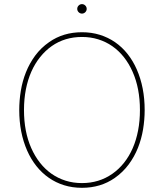

<svg xmlns="http://www.w3.org/2000/svg" viewBox="-20 -892 787 922"><path d="M72.4 -363.6Q72.4 -410.2 80.1 -456.5Q87.7 -502.8 104.8 -545.5Q121.8 -588.1 149.1 -625.2Q176.5 -662.3 216.3 -690Q283.7 -737.2 373.6 -737.2Q419.4 -737.2 459.3 -724.8Q499.3 -712.4 532.7 -689.3Q566.1 -666.2 592.3 -633.2Q618.6 -600.1 636.7 -558.9Q674.7 -472.3 674.7 -363.6Q674.7 -317.5 667.1 -271.1Q659.4 -224.8 642.4 -182Q625.4 -139.2 597.8 -102.1Q570.3 -65 530.9 -37.3Q463.4 9.9 373.6 9.9Q327.8 9.9 287.8 -2.5Q247.9 -14.9 214.5 -38.2Q181.1 -61.4 154.8 -94.5Q128.6 -127.5 110.4 -168.7Q72.4 -255.3 72.4 -363.6ZM95.2 -363.6Q95.2 -259.6 130 -181.1Q147.4 -141.7 172.1 -110.4Q196.7 -79.2 227.6 -57.5Q258.5 -35.9 295.3 -24.3Q332 -12.8 373.6 -12.8Q455.6 -12.8 519.2 -57.2Q550.8 -79.2 575.5 -110.3Q600.1 -141.3 617.2 -180.2Q634.2 -219.1 643.1 -265.3Q652 -311.4 652 -363.6Q652 -468 616.8 -547.2Q599.4 -586.6 574.8 -617.7Q550.1 -648.8 519.2 -670.3Q488.3 -691.8 451.7 -703.1Q415.1 -714.5 373.6 -714.5Q291.2 -714.5 228.7 -670.8Q197.4 -648.8 172.6 -617.7Q147.7 -586.6 130.5 -547.8Q113.3 -508.9 104.2 -462.5Q95.2 -416.2 95.2 -363.6ZM350.9 -849.4Q350.9 -858.7 357.6 -865.4Q364.3 -872.2 373.6 -872.2Q382.8 -872.2 389.6 -865.4Q396.3 -858.7 396.3 -849.4Q396.3 -840.2 389.6 -833.5Q382.8 -826.7 373.6 -826.7Q364.3 -826.7 357.6 -833.5Q350.9 -840.2 350.9 -849.4Z"/></svg>

Font: Inter P Thin
Style: Regular
Weight: 100
Designer: Rasmus Andersson
Foundry: rsms
Version: Version 3.018;git-588b23468